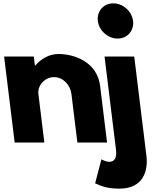

<svg xmlns="http://www.w3.org/2000/svg" viewBox="-20 -850 970 1145"><path d="M655.6 -830C597.6 -830 556.4 -783 563.5 -725C570.6 -667 623.4 -620 681.4 -620C739.4 -620 780.6 -667 773.5 -725C766.4 -783 713.6 -830 655.6 -830ZM603.5 -513H780.5L853.2 79C864.4 170 833.3 275 692.3 275C608.3 275 573.7 254 547.3 243L584.8 100C584.8 100 609.6 115 631.6 115C661.6 115 677.9 93 672 45ZM67.5 0H244.5L208.9 -290C202.6 -341 248.6 -390 301.6 -390C358.6 -390 399.6 -341 405.9 -290L441.5 0H618.5L577 -338C559.4 -481 422.7 -528 328.7 -528C272.7 -528 225.2 -499 190.1 -459H188.1L181.5 -513H4.5Z"/></svg>

Font: Hussar
Style: BdOpOblOne
Weight: 700
Foundry: Cannot Into Space Fonts
Version: Version 2.00